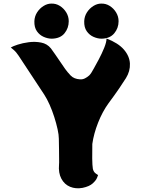

<svg xmlns="http://www.w3.org/2000/svg" viewBox="-20 -1037 782 1067"><path d="M362 -919Q362 -881 338.5 -852Q315 -823 268 -822Q246 -822 223 -832Q200 -842 185 -863.5Q170 -885 171 -919Q172 -946 186 -968Q200 -990 221.5 -1003.5Q243 -1017 265 -1017Q291 -1018 313 -1004Q335 -990 348.5 -967.5Q362 -945 362 -919ZM639 -919Q639 -881 615 -852Q591 -823 545 -822Q523 -822 500 -832Q477 -842 462 -863.5Q447 -885 448 -919Q449 -946 463 -968Q477 -990 498.5 -1003.5Q520 -1017 542 -1017Q568 -1018 590 -1004Q612 -990 625.5 -967.5Q639 -945 639 -919ZM572 -823Q637 -798 668.5 -761.5Q700 -725 702 -683.5Q704 -642 680 -603Q667 -582 642.5 -546Q618 -510 583 -463Q549 -416 525 -355Q501 -294 493 -237Q492 -196 492.5 -156.5Q493 -117 496 -99Q500 -81 512.5 -72.5Q525 -64 525 -64Q525 -64 519.5 -49.5Q514 -35 495.5 -18Q477 -1 439 7Q401 14 369.5 1Q338 -12 321 -44Q304 -76 308 -122Q309 -130 308.5 -153.5Q308 -177 308 -207.5Q308 -238 307 -266Q307 -287 300 -319Q293 -351 281.5 -387Q270 -423 255.5 -455.5Q241 -488 226 -511L83 -728Q70 -748 55 -760.5Q40 -773 40 -773Q51 -780 78.5 -789Q106 -798 140.5 -802.5Q175 -807 208.5 -800.5Q242 -794 263 -768Q271 -758 286.5 -735Q302 -712 318 -689Q334 -666 342 -654Q354 -637 372.5 -617.5Q391 -598 425 -596Q439 -595 452 -601.5Q465 -608 476 -618Q487 -629 502 -657.5Q517 -686 529 -707Q546 -739 559 -771Q572 -803 572 -823Z"/></svg>

Font: Potta One
Style: Regular
Weight: 400
Designer: 108,108go
Foundry: Font Zone 108
Version: Version 1.000